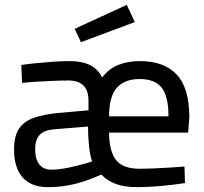

<svg xmlns="http://www.w3.org/2000/svg" viewBox="-20 -762 843 792"><path d="M177 10Q109 10 73.5 -30Q38 -70 38 -144Q38 -200 58 -230.5Q78 -261 118.5 -275.5Q159 -290 220 -296L345 -307V-346Q345 -390 323.5 -410Q302 -430 262 -430Q235 -430 199.5 -428.5Q164 -427 130 -425Q96 -423 71 -420L68 -494Q94 -498 129.5 -501.5Q165 -505 201.5 -507.5Q238 -510 267 -510Q318 -510 351.5 -493.5Q385 -477 401 -442Q428 -478 467.5 -494Q507 -510 556 -510Q657 -510 709 -454.5Q761 -399 761 -277L756 -215H430Q430 -141 457.5 -103.5Q485 -66 555 -66Q584 -66 618 -67.5Q652 -69 685 -71Q718 -73 741 -75L743 -7Q719 -3 684.5 1Q650 5 613 7.5Q576 10 545 10Q493 10 457 -3.5Q421 -17 398 -42Q363 -26 328 -14.5Q293 -3 256 3.5Q219 10 177 10ZM192 -62Q215 -62 241.5 -66.5Q268 -71 292 -77Q316 -83 334 -88Q352 -93 360 -96Q351 -121 347 -162.5Q343 -204 343 -240L206 -229Q164 -226 144.5 -206.5Q125 -187 125 -146Q125 -105 142.5 -83.5Q160 -62 192 -62ZM430 -282H675Q675 -366 646.5 -401Q618 -436 556 -436Q494 -436 462 -400Q430 -364 430 -282ZM314 -588 288 -643 503 -742 536 -671Z"/></svg>

Font: Cairo Play Medium
Style: Regular
Weight: 500
Version: Version 3.119